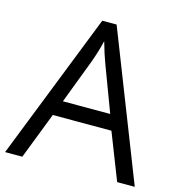

<svg xmlns="http://www.w3.org/2000/svg" viewBox="-106 -811 846 905"><g transform="rotate(15 316.5 -358.5)"><path d="M432.1 -301.8 349.1 -522.9Q333 -564.9 315.9 -626Q305.2 -579.1 285.2 -522.9L201.2 -301.8ZM546.9 0 458 -227.1H171.9L84 0H0L282.2 -716.8H352.1L632.8 0Z"/></g></svg>

Font: OpenSans
Style: Regular
Weight: 400
Foundry: Ascender Corporation
Version: Version 1.10